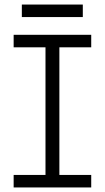

<svg xmlns="http://www.w3.org/2000/svg" viewBox="-20 -824 461 844"><path d="M40 -616H180V-55H40V0H381V-55H241V-616H381V-671H40ZM344 -749V-804H76V-749Z"/></svg>

Font: Stint Ultra Expanded
Style: Regular
Weight: 400
Width: 7
Designer: Astigmatic (AOETI)
Foundry: Astigmatic (AOETI)
Version: Version 1.000